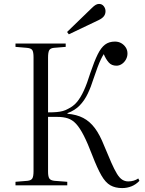

<svg xmlns="http://www.w3.org/2000/svg" viewBox="-20 -945 737 979"><path d="M603 14Q568 14 543 0Q518 -14 497 -50.5Q476 -87 451 -152Q427 -215 407 -254Q387 -293 368 -313.5Q349 -334 326 -341.5Q303 -349 272 -349H225V-70Q225 -45 231.5 -35Q238 -25 258 -23L323 -18V0H59V-18L120 -23Q139 -25 145 -35.5Q151 -46 151 -72V-653Q151 -679 145 -689Q139 -699 118 -701L59 -706V-723H315V-706L254 -701Q236 -699 230.5 -688Q225 -677 225 -651V-372Q250 -372 268 -373.5Q286 -375 300.5 -379Q315 -383 327 -390Q354 -403 372.5 -425Q391 -447 407.5 -483Q424 -519 441 -574Q461 -633 478 -667.5Q495 -702 515.5 -717.5Q536 -733 566 -733Q584 -733 598 -725Q612 -717 621 -703.5Q630 -690 630 -672Q630 -656 622 -641.5Q614 -627 601 -618.5Q588 -610 574 -610Q549 -610 534.5 -626.5Q520 -643 509 -669Q502 -658 494.5 -642.5Q487 -627 478 -603.5Q469 -580 457 -544Q444 -502 427.5 -467.5Q411 -433 386.5 -407.5Q362 -382 324 -368V-365Q371 -361 404.5 -343.5Q438 -326 463.5 -292Q489 -258 511 -202Q532 -151 547.5 -116Q563 -81 576 -59.5Q589 -38 603 -29Q617 -20 634 -20Q649 -20 662 -24Q675 -28 685 -35L691 -23Q673 -4 650.5 5Q628 14 603 14ZM331 -770 322 -782 447 -903Q460 -916 468.5 -920.5Q477 -925 485 -925Q500 -925 509 -913.5Q518 -902 518 -888Q518 -873 509.5 -862Q501 -851 482 -842Z"/></svg>

Font: Literata 60pt Light
Style: Regular
Weight: 300
Designer: Latin by Veronika Burian and Jose Scaglione. Greek by Irene Vlachou. Cyrillic by Vera Evstafieva.
Foundry: TypeTogether
Version: Version 3.103;gftools[0.9.29]